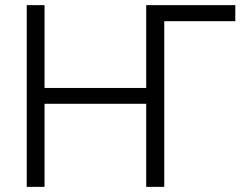

<svg xmlns="http://www.w3.org/2000/svg" viewBox="-20 -727 977 747"><path d="M895.5 -644.5H619.1V0H548.8V-323.2H153.3V0H84V-707H153.3V-384.8H548.8V-707H895.5Z"/></svg>

Font: Pretendard JP Light
Style: Regular
Weight: 300
Designer: Base glyphs from Inter by Rasmus Andersson; Hangeul glyphs from Noto Sans CJK(Source Han Sans) by Jang Soo-young and Kan
Foundry: Kil Hyung-jin
Version: Version 1.309